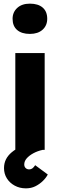

<svg xmlns="http://www.w3.org/2000/svg" viewBox="-20 -822 329 1053"><path d="M64 0V-531H225V0ZM49 -719Q49 -755 74.5 -778.5Q100 -802 144 -802Q189 -802 214 -780.5Q239 -759 239 -719Q239 -682 213.5 -659Q188 -636 144 -636Q99 -636 74 -657.5Q49 -679 49 -719ZM2 100Q2 74 12.5 52.5Q23 31 44.5 13Q66 -5 98.5 -20Q131 -35 174 -46L214 0Q186 6 163 18.5Q140 31 126.5 46.5Q113 62 113 80Q113 92 120.5 99.5Q128 107 140 107Q150 107 157.5 101.5Q165 96 173 84L242 135Q233 153 215 170.5Q197 188 174 199.5Q151 211 122 211Q88 211 60.5 196Q33 181 17.5 156Q2 131 2 100Z"/></svg>

Font: Mach
Style: Bold
Weight: 700
Version: Version 1.002